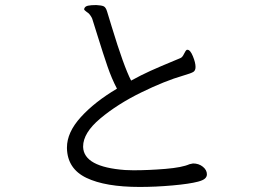

<svg xmlns="http://www.w3.org/2000/svg" viewBox="-20 -740 1040 760"><path d="M799 -50Q799 -40 791 -33Q783 -26 764 -21Q730 -12 663 -6Q596 0 533 0Q397 0 322 -36Q247 -72 245 -153V-156Q245 -216 300 -276.5Q355 -337 443 -389Q422 -429 405.5 -477Q389 -525 366 -599L345 -666Q343 -671 339 -677Q335 -683 331 -687Q329 -689 321 -694.5Q313 -700 313 -704L314 -707Q317 -715 328.5 -717.5Q340 -720 361 -720Q382 -719 390.5 -715Q399 -711 404 -694L422 -635Q470 -477 499 -421Q539 -443 575.5 -459.5Q612 -476 670 -500L694 -510Q702 -513 708.5 -527Q715 -541 720 -543H722Q733 -543 743.5 -517.5Q754 -492 754 -475Q754 -461 745.5 -455.5Q737 -450 706 -441Q633 -420 539 -374Q445 -328 377 -271Q309 -214 309 -160V-158Q312 -79 475 -67L508 -66Q569 -66 635 -71.5Q701 -77 730 -90L744 -93Q767 -93 783 -80Q799 -67 799 -50Z"/></svg>

Font: Iansui 0.93
Style: Regular
Weight: 400
Designer: But Ko / Fontworks Inc.
Foundry: zi-hi.com / Fontworks Inc.
Version: Version 0.931